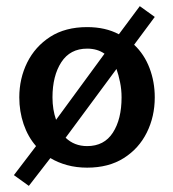

<svg xmlns="http://www.w3.org/2000/svg" viewBox="-20 -525 566 627"><path d="M74.2 82 25.4 46.9 97.7 -47.9Q71.3 -78.1 57.1 -119.6Q43 -161.1 43 -207Q43 -268.6 68.8 -320.8Q94.7 -373 144 -404.8Q193.4 -436.5 264.6 -436.5Q324.2 -436.5 368.2 -413.1L436.5 -504.9L485.4 -469.7L418 -378.9Q451.2 -347.7 468.3 -302.7Q485.4 -257.8 485.4 -207Q485.4 -144.5 459.5 -92.3Q433.6 -40 384.3 -8.8Q335 22.5 264.6 22.5Q229.5 22.5 199.2 14.2Q168.9 5.9 144.5 -8.8ZM264.6 -47.9Q320.3 -47.9 348.6 -91.8Q377 -135.7 377 -207Q377 -232.4 372.1 -256.3Q367.2 -280.3 360.4 -299.8L194.3 -75.2Q222.7 -47.9 264.6 -47.9ZM163.1 -133.8 321.3 -349.6Q297.9 -366.2 264.6 -366.2Q209 -366.2 180.2 -321.8Q151.4 -277.3 151.4 -207Q151.4 -167 163.1 -133.8Z"/></svg>

Font: Padauk
Style: Bold
Weight: 700
Designer: Debbi Hosken, Becca Hirsbrunner Spalinger
Foundry: SIL International
Version: Version 5.003